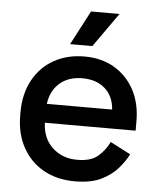

<svg xmlns="http://www.w3.org/2000/svg" viewBox="-52 -741 663 799"><g transform="rotate(5 280.0 -341.0)"><path d="M40 -240V-252Q40 -329 71 -386.5Q102 -444 157.5 -475.5Q213 -507 286 -507Q357 -507 410.5 -475.5Q464 -444 494 -388Q524 -332 524 -257V-218H145Q147 -153 188.5 -114.5Q230 -76 292 -76Q350 -76 379.5 -102Q409 -128 425 -162L510 -118Q496 -90 469.5 -59Q443 -28 400 -7Q357 14 290 14Q215 14 159 -17.5Q103 -49 71.5 -106.5Q40 -164 40 -240ZM419 -297Q415 -353 379 -384.5Q343 -416 285 -416Q227 -416 190.5 -384.5Q154 -353 146 -297ZM221 -553 296 -696H415L314 -553Z"/></g></svg>

Font: Space Grotesk Frontify Medium
Style: Regular
Weight: 500
Designer: Florian Karsten
Version: Version 2.000